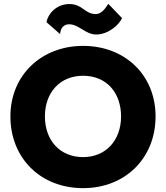

<svg xmlns="http://www.w3.org/2000/svg" viewBox="-20 -954 861 996"><path d="M221 -839 292 -777C292 -793 301 -828 339 -828C389 -828 423 -775 479 -775C541 -775 597 -824 613 -860L542 -934C522 -902 502 -881 477 -881C419 -881 409 -933 340 -933C277 -933 231 -888 221 -839ZM34 -350C34 -134 190 22 411 22C630 22 787 -134 787 -350C787 -566 627 -716 411 -716C197 -716 34 -566 34 -350ZM213 -350C213 -474 291 -561 411 -561C532 -561 608 -474 608 -350C608 -226 529 -139 411 -139C291 -139 213 -226 213 -350Z"/></svg>

Font: Jost
Style: Bold
Weight: 700
Version: Version 3.710